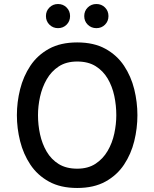

<svg xmlns="http://www.w3.org/2000/svg" viewBox="-20 -923 768 955"><path d="M364 12Q281 12 223.5 -19.8Q166 -51.5 131 -104.2Q96 -157 80 -221Q64 -285 64 -350Q64 -415 80 -479Q96 -543 131 -595.8Q166 -648.5 223.5 -680.2Q281 -712 364 -712Q447 -712 504.5 -680.2Q562 -648.5 597 -595.8Q632 -543 647.8 -479Q663.5 -415 663.5 -350Q663.5 -285 647.8 -221Q632 -157 597 -104.2Q562 -51.5 504.5 -19.8Q447 12 364 12ZM364 -84Q418 -84 455.2 -108.5Q492.5 -133 515.5 -172.5Q538.5 -212 548.5 -258.8Q558.5 -305.5 558.5 -350Q558.5 -398.5 548.5 -445.8Q538.5 -493 515.8 -531.8Q493 -570.5 455.8 -593.8Q418.5 -617 364 -617Q309.5 -617 272.2 -592.5Q235 -568 212.2 -528.2Q189.5 -488.5 179.2 -441.8Q169 -395 169 -350Q169 -302 179.2 -254.8Q189.5 -207.5 212.2 -168.8Q235 -130 272.2 -107Q309.5 -84 364 -84ZM459.5 -783Q434 -783 416.5 -800.2Q399 -817.5 399 -843Q399 -868.5 416.5 -885.8Q434 -903 459.5 -903Q485 -903 502.2 -885.8Q519.5 -868.5 519.5 -843Q519.5 -817.5 502.2 -800.2Q485 -783 459.5 -783ZM268.5 -783Q243.5 -783 226 -800.2Q208.5 -817.5 208.5 -843Q208.5 -868.5 226 -885.8Q243.5 -903 268.5 -903Q294 -903 311.2 -885.8Q328.5 -868.5 328.5 -843Q328.5 -817.5 311.2 -800.2Q294 -783 268.5 -783Z"/></svg>

Font: Overpass Medium
Style: Regular
Weight: 500
Designer: Delve Withrington, Dave Bailey, Thomas Jockin
Foundry: Delve Fonts LLC
Version: Version 4.000